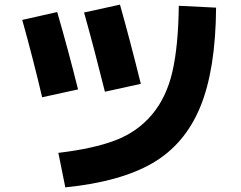

<svg xmlns="http://www.w3.org/2000/svg" viewBox="-20 -764 1040 829"><path d="M913 -731Q911 -463 844.5 -302Q778 -141 639 -60Q500 21 262 45L232 -104Q384 -122 479 -158.5Q574 -195 636.5 -269.5Q699 -344 724.5 -455Q750 -566 752 -739ZM76 -678 227 -712Q274 -550 317 -378L162 -344Q122 -514 76 -678ZM343 -710 498 -744Q542 -588 588 -402L433 -368Q388 -549 343 -710Z"/></svg>

Font: Mplus 1p ExtraBold
Style: Regular
Weight: 800
Version: Version 1.061